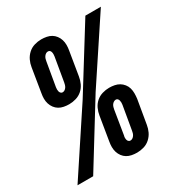

<svg xmlns="http://www.w3.org/2000/svg" viewBox="-204 -861 918 987"><g transform="rotate(-30 254.5 -367.5)"><path d="M145 -382Q129 -382 113.5 -385Q98 -388 85.5 -395.5Q73 -403 64 -415Q55 -427 50.5 -441.5Q46 -456 46 -471.5Q46 -487 49 -503L72 -644Q75 -664 84 -683Q93 -702 109 -716.5Q125 -731 145.5 -737Q166 -743 186 -743Q202 -743 217.5 -740Q233 -737 245.5 -729.5Q258 -722 267 -710Q276 -698 280.5 -683.5Q285 -669 285 -653Q285 -637 282 -621L259 -481Q256 -461 247 -441.5Q238 -422 222 -408Q206 -394 185.5 -388Q165 -382 145 -382ZM-27 0 216 -368 444 -735H536L293 -368L66 0ZM146 -452Q153 -452 159 -456Q165 -460 169 -466Q173 -472 175 -479Q177 -486 178 -492L202 -633Q203 -639 203 -645.5Q203 -652 201.5 -658Q200 -664 196 -668Q192 -672 185 -672Q178 -672 172 -668Q166 -664 162 -658Q158 -652 156 -645.5Q154 -639 153 -632L129 -492Q128 -485 128 -479Q128 -473 129.5 -467Q131 -461 135.5 -456.5Q140 -452 146 -452ZM323 8Q307 8 291.5 5Q276 2 263.5 -5.5Q251 -13 242 -25Q233 -37 228.5 -51.5Q224 -66 224 -82Q224 -98 227 -114L250 -254Q253 -274 262 -293.5Q271 -313 287 -327Q303 -341 323.5 -347Q344 -353 364 -353Q380 -353 395.5 -350Q411 -347 423.5 -339.5Q436 -332 445.5 -320Q455 -308 459 -293.5Q463 -279 463 -263.5Q463 -248 461 -232L437 -91Q434 -71 425 -52Q416 -33 400 -18.5Q384 -4 363.5 2Q343 8 323 8ZM324 -63Q331 -63 337 -67Q343 -71 347 -77Q351 -83 353 -89.5Q355 -96 356 -103L380 -243Q381 -250 381 -256Q381 -262 379.5 -268Q378 -274 374 -278.5Q370 -283 363 -283Q357 -283 350.5 -279Q344 -275 340 -269Q336 -263 334 -256Q332 -249 331 -243L308 -102Q306 -96 306 -89.5Q306 -83 307.5 -77Q309 -71 313.5 -67Q318 -63 324 -63Z"/></g></svg>

Font: Iosevka SS04 Oblique
Style: Bold
Weight: 700
Italic angle: -9°
Monospace: yes
Designer: Belleve Invis
Foundry: Belleve Invis
Version: Version 19.0.0; ttfautohint (v1.8.4)